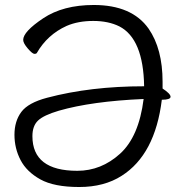

<svg xmlns="http://www.w3.org/2000/svg" viewBox="-20 -732 743 770"><path d="M632 -377Q664 -356 664 -344Q664 -332 629 -332Q602 -112 468 -27Q398 18 297.5 18Q197 18 142 -12.5Q87 -43 62.5 -90Q38 -137 38 -191.5Q38 -246 65.5 -283Q93 -320 169 -340Q343 -386 558 -386Q555 -576 459 -626Q415 -648 354 -648Q293 -648 247 -628Q170 -593 128 -520Q126 -516 118 -516Q110 -516 91.5 -537.5Q73 -559 73 -572Q73 -605 153 -658.5Q233 -712 356 -712Q509 -712 576 -617Q632 -536 632 -404ZM110 -186Q110 -47 290 -47Q386 -47 461.5 -115.5Q537 -184 556 -335Q348 -326 216 -288Q155 -270 132.5 -248.5Q110 -227 110 -186Z"/></svg>

Font: Fusion Kai T
Style: Regular
Weight: 400
Designer: Fontworks Inc.
Version: Version 24.134;May 13, 2024